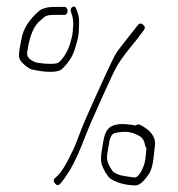

<svg xmlns="http://www.w3.org/2000/svg" viewBox="-20 -613 538 581"><path d="M145.5 -59C150.2 -52.3 155.8 -51.3 161.3 -56C170.4 -66.1 180.6 -80.4 191.8 -98.8C205.2 -120.7 220.8 -155 238.7 -201.8C247.8 -225.7 263.5 -262.1 285.8 -311L311.3 -367C319.8 -385.7 328 -403.4 338.2 -420.2C348.8 -437 366.5 -460.3 391.3 -490L415.3 -522C419.9 -528 419.1 -533.5 412.8 -538.5C406.4 -543.5 400.9 -542.7 396.3 -536L366.3 -498C353.6 -482 342.6 -467.7 333.3 -455C325.3 -442.3 313.3 -417.3 296.3 -380L270.8 -324C246.7 -271.1 230.2 -232.8 221.3 -209C213.3 -187.7 207 -172 202.5 -162C181.1 -116.3 163.8 -87.6 148.5 -76C141.8 -71.3 140.8 -65.7 145.5 -59ZM390.3 -233C385.6 -234.6 376.6 -235.9 363.3 -237C324.6 -240.3 305.5 -229.9 297.5 -205.5C294.3 -195.9 290.7 -177.4 286.9 -150C286.1 -144.7 285.8 -139.3 285.8 -134C284.6 -118.2 292.3 -99.2 309 -77C315 -70.8 325.2 -64.8 343.2 -59C358.8 -54.3 374.5 -52 390.2 -52C401.8 -52 415.4 -63.7 431 -87.2C438.2 -98 443 -115.9 445.3 -141C446.4 -153.2 447.7 -165.6 449.3 -178C449.3 -201 434.3 -220 404.3 -235C399.6 -237.7 394.9 -237 390.3 -233ZM423.2 -164C422.6 -158 421.7 -149.2 420.6 -137.5C419.4 -125.9 417 -115.7 413.2 -107C404.4 -86.3 395.9 -76 387.8 -76C385.4 -76 375.5 -77.3 358.1 -80C340.7 -82.7 327.8 -87.7 321 -95C309.5 -110.3 303.8 -124.4 303.8 -137.2C303.8 -142.7 304.8 -150.5 306.8 -160.5C307.8 -165.5 308.8 -171 309.7 -177C311 -191.5 315 -201.7 321.7 -207.5C325.2 -210.5 334.5 -212.6 350.9 -213.9C367.3 -215.2 382.7 -211.9 397.2 -204C409.1 -198.7 416.1 -189.4 418.5 -175.9C419.3 -171.1 420.9 -167.1 423.2 -164ZM184.5 -580C184.5 -583.3 183.6 -586.2 181.9 -588.5C180.1 -590.8 178 -592 175.5 -592H144.5C123.8 -592 108.5 -588 98.5 -580C67.9 -553.8 50.1 -525.4 45 -495C44 -489 42.8 -483 41.5 -477C40.2 -471 39.2 -465.5 38.5 -460.5C37.8 -455.5 37.5 -449.5 37.5 -442.5C37.5 -435.5 42 -427.8 51 -419.5C60 -411.2 68.2 -405.7 75.5 -403C113.6 -394.5 142.2 -393.4 160.5 -399.5C166 -401.8 173.9 -409.5 184.3 -422.5C194.7 -435.5 202.2 -449.7 206.6 -465C208.4 -471 210.2 -477.3 212.2 -484C216.1 -496.8 218.2 -508.8 218.6 -520C218.9 -526.7 219.1 -535.8 219.4 -547.5C219.6 -559.2 216.7 -572 210.7 -586C208.2 -593.3 204.2 -595.2 198.7 -591.5C193.2 -587.8 192.4 -581.5 196.1 -572.6C199.9 -563.7 201.7 -552.2 201.7 -538C201.2 -533.3 200.7 -526.7 200.2 -518.1C199.7 -509.6 198 -500.9 195 -492C190.2 -470.7 181.8 -452.3 169.9 -437C163.1 -428.3 158 -423.3 153.5 -422C141.5 -418.6 121.7 -418.9 94.2 -423C85.4 -424.3 76.8 -428.6 68.5 -436C62.8 -441.7 60.8 -448.7 62.5 -457C67 -488.5 74.7 -513.6 85.6 -532.1C90.4 -540.2 100.2 -550.1 115 -562C120 -566 129.8 -568 144.5 -568H175.5C178 -568 180.1 -569.2 181.9 -571.5C183.6 -573.8 184.5 -576.7 184.5 -580Z"/></svg>

Font: Proton
Style: SeBdCnd
Weight: 500
Version: Version 1.017